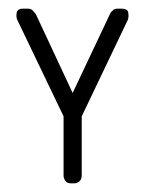

<svg xmlns="http://www.w3.org/2000/svg" viewBox="-20 -424 336 444"><path d="M169 -155V-18Q169 -10 164 -5Q159 0 151 0H144Q135 0 131 -6Q127 -12 127 -18V-155L20 -378Q17 -384 18.5 -394Q20 -404 34 -404H44Q52 -404 56 -399.5Q60 -395 63 -391L148 -209L234 -391Q236 -396 240 -399Q243 -404 253 -404H261Q275 -404 276.5 -395Q278 -386 276 -379Z"/></svg>

Font: Chathura
Style: Bold
Weight: 700
Designer: Appaji Ambarisha Darbha
Foundry: Aditya Fonts
Version: Version 1.001 2016